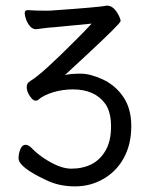

<svg xmlns="http://www.w3.org/2000/svg" viewBox="-20 -501 540 683"><path d="M247 162Q190 162 145 140Q46 94 46 62Q46 45 52.5 29.5Q59 14 71 14Q82 14 95.5 28.5Q109 43 135 61Q192 99 233 99Q274 99 305 83.5Q336 68 355.5 34.5Q375 1 375 -51Q375 -102 355 -131Q318 -183 239 -183Q202 -183 168 -172.5Q134 -162 116 -146Q114 -143 105 -143Q97 -143 86 -159.5Q75 -176 75 -191Q75 -206 88 -213Q128 -236 254 -363Q284 -393 306 -417L171 -404Q154 -403 139.5 -401Q125 -399 108 -397Q87 -397 73 -431Q68 -445 68 -455Q68 -465 79 -465Q106 -463 141 -463Q162 -463 169 -464Q329 -475 361 -481Q385 -481 403 -445Q409 -433 409 -426Q409 -418 293 -310L211 -234Q232 -239 267 -239Q301 -239 345.5 -218.5Q390 -198 418.5 -156.5Q447 -115 447 -52Q447 11 421.5 59Q396 107 349.5 134.5Q303 162 247 162Z"/></svg>

Font: LXGW WenKai Mono Lite
Style: Regular
Weight: 400
Monospace: yes
Designer: LXGW / Fontworks Inc.
Foundry: LXGW / Fontworks Inc.
Version: Version 1.520; June 14, 2025